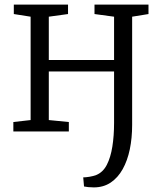

<svg xmlns="http://www.w3.org/2000/svg" viewBox="-20 -571 706 834"><path d="M387.5 243Q376 243 363.2 241.8Q350.5 240.5 345 239L341.5 199.5Q352 199.5 369 196.8Q386 194 398.5 189Q427.5 177 444 145Q460.5 113 468 66Q475.5 19 475.5 -37V-260.5H192V-49.5L279 -41V0H38V-41L113 -49.5V-498.5L40 -510V-551H275.5V-510L192 -498.5V-310.5H475.5V-498.5L390.5 -510V-551H625V-510L554 -498.5V-28Q554 28.5 543.8 77.8Q533.5 127 512.8 164Q492 201 460.8 222Q429.5 243 387.5 243Z"/></svg>

Font: Merriweather 28pt Light
Style: Regular
Weight: 300
Version: Version 2.100